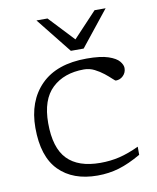

<svg xmlns="http://www.w3.org/2000/svg" viewBox="-83 -797 713 872"><g transform="rotate(-10 273.0 -361.0)"><path d="M339 -522Q403.5 -522 438.8 -510Q474 -498 487.8 -481.2Q501.5 -464.5 501.5 -450Q501.5 -429 487.2 -414.8Q473 -400.5 453 -400.5Q450 -400.5 438.2 -411.8Q426.5 -423 408 -437.8Q389.5 -452.5 366.8 -464Q344 -475.5 318.5 -475.5Q226.5 -475.5 171.5 -423.5Q116.5 -371.5 116.5 -263Q116.5 -149 167 -96.8Q217.5 -44.5 319.5 -44.5Q366 -44.5 407.8 -54.5Q449.5 -64.5 498.5 -87.5V-50Q443 -18 396.2 -4Q349.5 10 297 10Q183.5 10 119.5 -54.8Q55.5 -119.5 55.5 -252Q55.5 -375.5 128.2 -448.8Q201 -522 339 -522ZM464 -732 334 -569H275L145 -732H196L304.5 -616.5L413 -732Z"/></g></svg>

Font: Newsreader 6pt Light
Style: Regular
Weight: 300
Designer: Hugues Gentile
Foundry: Production Type
Version: Version 1.003; ttfautohint (v1.8.3)